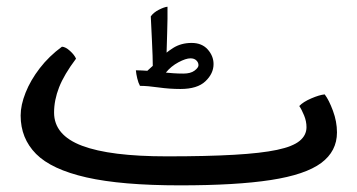

<svg xmlns="http://www.w3.org/2000/svg" viewBox="-20 -540 1065 572"><path d="M516.6 12.2Q341.8 12.2 237.5 -11.5Q133.3 -35.2 87.4 -81.5Q41.5 -127.9 41.5 -195.8Q41.5 -227.1 56.2 -263.9Q70.8 -300.8 98.4 -336.7Q126 -372.6 164.6 -400.9Q175.3 -400.4 188.5 -388.4Q201.7 -376.5 206.5 -365.2Q170.9 -317.9 156 -279.8Q141.1 -241.7 141.1 -204.6Q141.1 -137.2 224.6 -105.7Q308.1 -74.2 477.1 -74.2Q597.2 -74.2 677.5 -78.9Q757.8 -83.5 805.2 -93.5Q852.5 -103.5 872.8 -120.4Q893.1 -137.2 893.1 -161.1Q893.1 -178.7 886 -196Q878.9 -213.4 871.6 -224.1Q882.8 -236.3 907.2 -246.8Q931.6 -257.3 947.3 -258.8Q960 -242.2 971.9 -210Q983.9 -177.7 983.9 -145.5Q983.9 -89.4 936.8 -54.4Q889.6 -19.5 786.9 -3.7Q684.1 12.2 516.6 12.2ZM517.6 -274.9Q484.9 -274.9 452.4 -279.5Q419.9 -284.2 397 -284.2Q392.1 -293 388.9 -306.4Q385.7 -319.8 384.8 -330.6Q388.7 -330.6 402.6 -330.1Q416.5 -329.6 418.9 -329.1Q435.1 -342.8 453.4 -362.3Q471.7 -381.8 495.6 -397Q519.5 -412.1 550.8 -412.1Q581.5 -412.1 598.9 -392.6Q616.2 -373 616.2 -349.1Q616.2 -320.8 592 -297.9Q567.9 -274.9 517.6 -274.9ZM526.4 -320.8Q547.9 -320.8 559.6 -329.6Q571.3 -338.4 571.3 -345.7Q571.3 -354 564.9 -360.1Q558.6 -366.2 547.4 -366.2Q533.7 -366.2 511.7 -354.5Q489.7 -342.8 474.1 -323.7Q483.9 -322.8 496.6 -321.8Q509.3 -320.8 526.4 -320.8ZM435.5 -327.6Q435.1 -374.5 432.6 -420.7Q430.2 -466.8 429.2 -491.2Q437.5 -502.9 453.4 -511Q469.2 -519 479 -520Q479.5 -486.8 478 -441.2Q476.6 -395.5 475.6 -360.8Z"/></svg>

Font: Harmattan
Style: Bold
Weight: 700
Designer: George W. Nuss III and SIL International
Foundry: SIL International
Version: Version 4.000